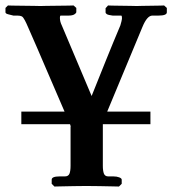

<svg xmlns="http://www.w3.org/2000/svg" viewBox="-29 -454 630 702"><path d="M229 152V8L230 9Q229 7 228.5 4.5Q228 2 227 0H49V-46H207Q173 -124 140 -201.5Q107 -279 73 -356Q68 -368 62 -379.5Q56 -391 51 -394Q45 -397 35 -397H20Q13 -399 2 -401.5Q-9 -404 -9 -409V-425L0 -434Q0 -434 16 -433.5Q32 -433 54.5 -433Q77 -433 95.5 -432.5Q114 -432 119 -432Q121 -432 139.5 -432.5Q158 -433 181.5 -433Q205 -433 222.5 -433.5Q240 -434 240 -434L250 -425V-410Q250 -406 243 -401.5Q236 -397 221 -397H193Q190 -397 190 -389Q190 -375 197 -361L306 -103Q332 -168 358 -232.5Q384 -297 411 -361Q413 -367 415 -375.5Q417 -384 417 -388Q417 -397 414 -397H383Q367 -399 362 -402Q357 -405 357 -409V-424L366 -434Q366 -434 380 -433.5Q394 -433 413.5 -433Q433 -433 449.5 -432.5Q466 -432 471 -432Q474 -432 490 -432.5Q506 -433 524.5 -433Q543 -433 557 -433.5Q571 -434 571 -434L581 -425V-409Q581 -397 550 -397H528Q509 -397 492 -356L363 -46H521V0H347V152Q347 171 351 181Q355 191 367 191H386Q398 191 407 194.5Q416 198 416 203V218L406 228Q406 228 384 227.5Q362 227 334 226.5Q306 226 286 226Q269 226 241 226.5Q213 227 191.5 227.5Q170 228 170 228L160 218V203Q160 191 189 191H208Q221 191 225 181Q229 171 229 152Z"/></svg>

Font: Libertinus Serif SemiBold
Style: Regular
Weight: 600
Designer: Philipp H. Poll, Khaled Hosny
Foundry: Caleb Maclennan
Version: Version 7.051;RELEASE